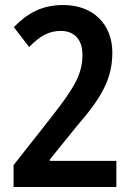

<svg xmlns="http://www.w3.org/2000/svg" viewBox="-20 -744 529 764"><path d="M443 0V-104H178V-109L284 -240C383 -354 427 -429 427 -535C427 -647 351 -724 232 -724C149 -724 92 -694 35 -636L96 -557C140 -602 176 -621 222 -621C277 -621 308 -585 308 -527C308 -451 279 -399 186 -280L34 -87V0Z"/></svg>

Font: Noto Sans Thai Cond SemBd
Style: Regular
Weight: 600
Width: 3
Designer: Monotype Design Team
Foundry: Monotype Imaging Inc.
Version: Version 2.002